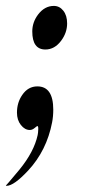

<svg xmlns="http://www.w3.org/2000/svg" viewBox="-48 -427 284 643"><path d="M176.8 -348.6Q176.8 -317.4 156.7 -290.5Q134.8 -261.2 104 -261.2Q60.1 -261.2 60.1 -321.8Q60.1 -352.5 79.6 -378.4Q101.6 -407.2 132.3 -407.2Q151.4 -407.2 164.1 -391.1Q176.8 -375 176.8 -348.6ZM130.4 -59.6Q130.4 -37.1 126.5 -17.1Q108.4 77.1 46.4 144Q-1.5 195.3 -25.9 195.3Q-27.8 195.3 -28.3 193.8Q-28.3 195.8 17.1 141.1Q65.9 81.5 78.1 25.4Q79.6 19 80.1 6.3Q80.6 -4.9 77.1 -4.9Q75.7 -4.9 67.9 1.7Q60.1 8.3 51.8 8.3Q35.2 8.3 22 -8.3Q8.8 -24.9 8.8 -49.8Q8.8 -83.5 26.4 -108.9Q45.9 -137.7 77.1 -137.7Q130.4 -137.7 130.4 -59.6Z"/></svg>

Font: Dai Banna SIL Light
Style: BoldOblique
Weight: 700
Italic angle: -11°
Designer: Victor Gaultney
Foundry: SIL International
Version: Version 2.000